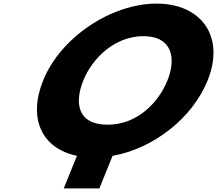

<svg xmlns="http://www.w3.org/2000/svg" viewBox="-20 -860 1206 1067"><path d="M443.1 -413C492.8 -536 617.3 -659 776.8 -659C937.4 -659 960.3 -536 910.6 -413C860.9 -290 743 -167 578 -167C408.6 -167 393.4 -290 443.1 -413ZM219.8 -413C135.1 -203.4 210.1 -34.7 407.6 5.8L334.3 187H532.3L605.5 6C832.3 -34.1 1049.1 -203.1 1133.9 -413C1231.3 -654 1101.8 -840 849.9 -840C600.2 -840 317.2 -654 219.8 -413Z"/></svg>

Font: Hussar
Style: BdWideOblFour
Weight: 700
Foundry: Cannot Into Space Fonts
Version: Version 2.00